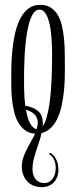

<svg xmlns="http://www.w3.org/2000/svg" viewBox="-20 -587 318 799"><path d="M223.1 119.1Q223.1 134.8 218.3 148.2Q213.4 161.6 204.3 171.4Q195.3 181.2 182.4 186.5Q169.4 191.9 153.8 191.9Q134.8 191.9 119.4 185.5Q104 179.2 93.3 167.7Q82.5 156.2 76.7 140.4Q70.8 124.5 70.8 106Q70.8 86.9 76.7 69.3Q82.5 51.8 91.1 34.9Q99.6 18.1 109.1 1.7Q118.7 -14.6 126 -30.8Q101.6 -32.2 84.7 -44.7Q67.9 -57.1 56.6 -76.2Q45.4 -95.2 39.6 -118.9Q33.7 -142.6 30.8 -167Q27.8 -191.4 27.3 -214.6Q26.9 -237.8 26.9 -255.9Q26.9 -278.3 27.3 -310.1Q27.8 -341.8 31.2 -376.2Q34.7 -410.6 42 -444.8Q49.3 -479 62.5 -506.1Q75.7 -533.2 96.4 -550Q117.2 -566.9 147 -566.9Q172.9 -566.9 190.4 -555.9Q208 -544.9 219.5 -526.1Q231 -507.3 237.1 -482.2Q243.2 -457 246.1 -428.5Q249 -399.9 249.5 -369.6Q250 -339.4 250 -310.1Q250 -290.5 249.5 -263.9Q249 -237.3 246.1 -208.5Q243.2 -179.7 237.3 -150.9Q231.4 -122.1 220.7 -97.9Q210 -73.7 193.4 -56.4Q176.8 -39.1 152.8 -33.2Q148.9 -14.2 142.6 4.4Q136.2 22.9 130.1 41.5Q124 60.1 119.6 78.9Q115.2 97.7 115.2 117.2Q115.2 128.4 118.2 138.7Q121.1 148.9 127 157Q132.8 165 142.1 169.9Q151.4 174.8 164.1 174.8Q176.8 174.8 185.8 169.2Q194.8 163.6 200.7 154.3Q206.5 145 209.2 134Q211.9 123 211.9 111.8Q211.9 94.7 205.6 78.9Q199.2 63 184.1 54.2L188 48.8Q198.2 53.7 205.1 62.5Q211.9 71.3 216.1 81.3Q220.2 91.3 221.7 101.6Q223.1 111.8 223.1 119.1ZM144 -546.9Q127.9 -546.9 116.9 -528.8Q106 -510.7 98.9 -482.4Q91.8 -454.1 87.9 -419.7Q84 -385.3 82.3 -352.5Q80.6 -319.8 80.3 -292.7Q80.1 -265.6 80.1 -252Q80.1 -244.6 80.1 -233.4Q80.1 -222.2 80.6 -208.3Q81.1 -194.3 82 -178.5Q83 -162.6 85 -147Q118.2 -141.6 138.2 -125Q158.2 -108.4 158.2 -73.2Q158.2 -69.8 158.2 -66.9Q158.2 -64 157.2 -61Q167 -73.2 173.8 -97.2Q180.7 -121.1 185.1 -150.4Q189.5 -179.7 191.9 -211.7Q194.3 -243.7 195.3 -272.2Q196.3 -300.8 196.5 -323.2Q196.8 -345.7 196.8 -356Q196.8 -365.7 196.5 -383.5Q196.3 -401.4 194.8 -422.6Q193.4 -443.8 190.2 -466.1Q187 -488.3 181.2 -506.1Q175.3 -523.9 166.3 -535.4Q157.2 -546.9 144 -546.9ZM137.2 -78.1Q137.2 -88.4 133.1 -97.2Q128.9 -106 122.1 -112.5Q115.2 -119.1 106.4 -123.5Q97.7 -127.9 87.9 -129.9Q90.8 -114.7 94.5 -101.1Q98.1 -87.4 103.8 -76.4Q109.4 -65.4 116.5 -58.3Q123.5 -51.3 132.8 -49.8Q134.3 -56.6 135.7 -63.5Q137.2 -70.3 137.2 -78.1Z"/></svg>

Font: Bigelow Rules
Style: Regular
Weight: 400
Designer: Astigmatic (AOETI)
Foundry: Astigmatic (AOETI)
Version: Version 1.001